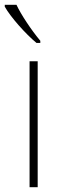

<svg xmlns="http://www.w3.org/2000/svg" viewBox="-47 -785 254 805"><path d="M106 -605H122V-614C84 -659 40 -726 22 -765H-27V-757C-3 -714 60 -643 106 -605ZM77 0H111V-528H77Z"/></svg>

Font: Kathrein 37 Thin Condensed
Style: Regular
Weight: 250
Width: 3
Designer: Lazydogs Typefoundry, based on Open Sans by Ascender Corporation
Foundry: Lazydogs Typefoundry
Version: Version 1.003;PS 001.003;hotconv 1.0.88;makeotf.lib2.5.64775